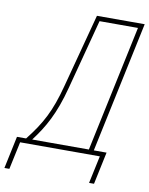

<svg xmlns="http://www.w3.org/2000/svg" viewBox="-170 -782 773 994"><g transform="rotate(10 216.0 -284.5)"><path d="M-77 145H-51L-20 0H399L368 145H394L430 -25H363L509 -714H258L155 -326C119 -189 81 -119 7 -25H-41ZM39 -25C98 -103 142 -180 179 -321L276 -689H478L337 -25Z"/></g></svg>

Font: Noto Sans ExtraCondensed Thin
Style: Italic
Weight: 100
Width: 2
Italic angle: -12°
Designer: Monotype Design Team
Foundry: Monotype Imaging Inc.
Version: Version 2.013